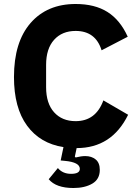

<svg xmlns="http://www.w3.org/2000/svg" viewBox="-20 -730 691 962"><path d="M348 212Q261 212 224 168L270 112Q294 141 336 141Q380 141 380 116Q380 83 305 76L284 74L298 7Q181 -11 115.5 -100.5Q50 -190 50 -344Q50 -519 133 -614.5Q216 -710 359 -710Q455 -710 518.5 -670Q582 -630 620 -546L489 -478Q459 -575 359 -575Q291 -575 251 -530.5Q211 -486 211 -405V-293Q211 -212 251 -167.5Q291 -123 359 -123Q460 -123 498 -227L622 -155Q540 12 364 12L355 55L359 59Q387 52 407 52Q439 52 459.5 69Q480 86 480 121Q480 168 442.5 190Q405 212 348 212Z"/></svg>

Font: Anuphan
Style: Bold
Weight: 700
Designer: Mike Abbink, Paul van der Laan, Pieter van Rosmalen, Mint Tantisuwanna
Foundry: Bold Monday; Cadson Demak
Version: Version 3.002;hotconv 1.0.109;makeotfexe 2.5.65596